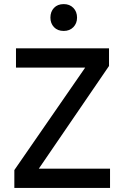

<svg xmlns="http://www.w3.org/2000/svg" viewBox="-20 -917 597 937"><path d="M415 -615V-587H58V-681H512V-595L149 -64L146 -94H517V0H50V-87ZM226 -831Q226 -860 243.5 -878.5Q261 -897 291 -897Q320 -897 338 -878.5Q356 -860 356 -831Q356 -803 338 -784.5Q320 -766 291 -766Q261 -766 243.5 -784.5Q226 -803 226 -831Z"/></svg>

Font: Gabarito
Style: Regular
Weight: 400
Designer: Leandro Assis / Alvaro Franca / Felipe Casaprima
Foundry: Naipe Foundry
Version: Version 1.000